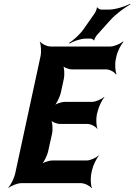

<svg xmlns="http://www.w3.org/2000/svg" viewBox="-20 -953 698 999"><path d="M484 -358 488 -373C493 -397 511 -434 523 -447L522 -449C509 -437 478 -423 459 -423H318C299 -423 267 -412 255 -399L257 -397C273 -409 292 -449 297 -473L312 -542C317 -566 315 -606 305 -618L302 -616C308 -603 336 -592 355 -592H532C551 -592 576 -578 583 -566L586 -568C580 -581 577 -618 582 -642L586 -661C591 -685 610 -722 622 -735L620 -737C606 -725 574 -711 554 -711H244C224 -711 196 -725 188 -737L187 -735C193 -722 196 -685 191 -661L59 -50C54 -26 35 11 23 24V26C37 14 70 0 90 0H401C421 0 448 14 456 26L458 24C452 11 450 -26 455 -50L459 -68C464 -92 482 -129 494 -142L493 -144C480 -132 450 -118 431 -118H253C234 -118 201 -107 189 -94L191 -92C207 -104 226 -144 231 -168L251 -258C256 -282 253 -322 243 -334L241 -332C247 -319 275 -308 294 -308H435C454 -308 479 -294 486 -282L487 -284C481 -297 479 -334 484 -358ZM470 -880 414 -800C394 -772 360 -742 340 -730L341 -726C361 -738 399 -752 425 -752H452C457 -752 467 -747 468 -743L471 -744C470 -749 479 -764 483 -769L552 -846C583 -881 631 -915 658 -930L657 -933C630 -919 580 -903 545 -903H507C501 -903 488 -910 486 -915L484 -914C485 -908 476 -887 470 -880Z"/></svg>

Font: Asimov
Style: EdgeExtremeIt
Weight: 500
Designer: Google
Version: Version 2.000980: 2014